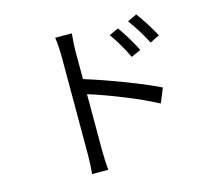

<svg xmlns="http://www.w3.org/2000/svg" viewBox="-113 -910 1225 1093"><g transform="rotate(-15 500.0 -363.5)"><path d="M871 -622 815 -594Q774 -674 722 -744L777 -770Q798 -742 825 -700Q852 -658 871 -622ZM747 -569 690 -543Q652 -624 601 -695L656 -720Q677 -691 703 -648.5Q729 -606 747 -569ZM389 -657V-493Q492 -461 612 -415.5Q732 -370 816 -329L781 -244Q696 -289 586 -333Q476 -377 389 -404V-75Q389 -51 390.5 -16.5Q392 18 395 43H299Q302 18 303.5 -14.5Q305 -47 305 -75V-657Q305 -678 303 -707.5Q301 -737 297 -761H395Q393 -737 391 -708.5Q389 -680 389 -657Z"/></g></svg>

Font: Noto Sans CJK KR Regular (TTF)
Style: Regular
Weight: 400
Designer: Ryoko NISHIZUKA 西塚涼子 (kana & ideographs); Paul D. Hunt (Latin, Greek & Cyrillic); Wenlong ZHANG 张文龙 (bopomofo); Sandoll 
Foundry: Adobe Systems Incorporated
Version: Version 1.004;PS 1.004;hotconv 1.0.82;makeotf.lib2.5.63406